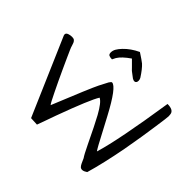

<svg xmlns="http://www.w3.org/2000/svg" viewBox="-195 -1094 1329 1329"><g transform="rotate(45 470.0 -429.0)"><path d="M745.1 -162.1Q793.9 -320.3 858.4 -740.2Q919.9 -740.2 922.9 -702.1Q923.8 -690.4 924.3 -685.5Q924.8 -680.7 920.9 -651.9Q917 -623 909.7 -571.3Q902.3 -519.5 891.6 -451.2Q880.9 -382.8 867.2 -308.6Q834 -133.8 798.8 -13.7Q763.7 10.7 744.1 -5.9Q735.4 -14.6 728.5 -29.8Q721.7 -44.9 712.9 -64.5Q700.2 -81.1 666 -152.3Q631.8 -223.6 610.8 -265.6Q589.8 -307.6 570.3 -343.8Q525.4 -424.8 495.1 -438.5Q460 -383.8 370.1 -138.7Q354.5 -95.7 341.8 -59.1Q329.1 -22.5 320.3 0L259.8 -2.9L15.6 -567.4Q13.7 -572.3 13.7 -577.1Q13.7 -582 17.1 -586.9Q20.5 -591.8 29.3 -595.7Q45.9 -601.6 62.5 -601.6Q79.1 -601.6 86.4 -595.2Q93.8 -588.9 98.1 -579.1Q102.5 -569.3 105.5 -557.6Q108.4 -545.9 116.7 -527.3Q125 -508.8 141.1 -472.7Q157.2 -436.5 175.8 -396.5Q194.3 -356.4 212.9 -316.9Q231.4 -277.3 248 -244.1Q283.2 -170.9 292 -162.1Q405.3 -441.4 431.6 -493.7Q458 -545.9 464.8 -557.6Q475.6 -574.2 481.4 -574.2Q523.4 -574.2 623 -386.7Q650.4 -336.9 673.8 -291Q731.4 -179.7 745.1 -162.1ZM367.2 -788.1Q408.2 -831.1 468.8 -859.4Q518.6 -827.1 535.2 -813.5Q562.5 -789.1 597.7 -734.4Q603.5 -722.7 603.5 -712.4Q603.5 -702.1 599.6 -696.3Q588.9 -680.7 564.5 -695.3Q528.3 -721.7 522 -727.5Q515.6 -733.4 503.9 -746.1Q492.2 -758.8 461.9 -788.1Q402.3 -747.1 380.9 -711.9Q374 -700.2 368.2 -686.5Q350.6 -686.5 339.4 -691.4Q328.1 -696.3 328.1 -714.8Q328.1 -733.4 338.4 -751Q348.6 -768.6 367.2 -788.1Z"/></g></svg>

Font: Architects Daughter
Style: Regular
Weight: 400
Designer: Kimberly Geswein
Foundry: Kimberly Geswein
Version: Version 1.002 2010